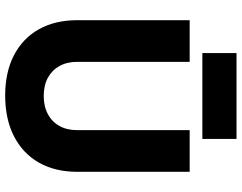

<svg xmlns="http://www.w3.org/2000/svg" viewBox="-116 -805 934 742"><g transform="rotate(90 351.0 -434.0)"><path d="M349 13Q259 13 193.5 -21Q128 -55 93 -117.5Q58 -180 58 -266V-700H219V-266Q219 -226 235 -197Q251 -168 280.5 -152Q310 -136 351 -136Q391 -136 421 -152Q451 -168 467 -197Q483 -226 483 -266V-700H644V-266Q644 -180 608.5 -117.5Q573 -55 506.5 -21Q440 13 349 13ZM185 -749V-881H517V-749Z"/></g></svg>

Font: Figtree ExtraBold
Style: Regular
Weight: 800
Designer: Erik Kennedy
Foundry: Erik Kennedy
Version: Version 2.002